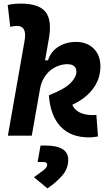

<svg xmlns="http://www.w3.org/2000/svg" viewBox="-20 -763 626 1080"><path d="M480.5 9.8Q377.9 9.8 320.6 -51.3Q263.2 -112.3 254.9 -227.1Q343.8 -261.7 376.7 -295.7Q409.7 -329.6 409.7 -358.9Q409.7 -401.9 358.4 -401.9Q335.9 -401.9 311.5 -393.8Q287.1 -385.7 265.1 -368.4Q243.2 -351.1 227.1 -324.5Q210.9 -297.9 204.6 -260.3L226.1 -423.8H250Q259.3 -455.1 281.7 -478.3Q304.2 -501.5 336.4 -514.4Q368.7 -527.3 407.2 -527.3Q469.7 -527.3 507.3 -489.5Q544.9 -451.7 544.9 -389.2Q544.9 -315.4 497.6 -256.6Q450.2 -197.8 364.3 -164.1L374 -253.4Q373 -177.2 405.3 -146.5Q437.5 -115.7 502 -115.7Q509.3 -115.7 513.2 -116Q517.1 -116.2 522 -116.7L531.2 4.4Q520 6.3 508.1 8.1Q496.1 9.8 480.5 9.8ZM24.4 0 117.7 -530.8Q126 -575.7 115 -596.4Q104 -617.2 76.2 -617.2Q66.9 -617.2 57.1 -616Q47.4 -614.7 37.6 -611.8L23.4 -734.9Q42 -739.3 60.5 -741Q79.1 -742.7 97.7 -742.7Q198.7 -742.7 236.1 -695.8Q273.4 -648.9 254.9 -545.4L158.7 0ZM247.1 296.9 170.9 233.9Q201.2 212.4 223.4 195.6Q245.6 178.7 245.6 163.6Q245.6 148.4 223.1 148.4H191.4L208 55.7H234.9Q363.8 55.7 363.8 135.7Q363.8 186 329.6 224.9Q295.4 263.7 247.1 296.9Z"/></svg>

Font: Cascadia Mono NF
Style: Italic
Weight: 400
Italic angle: -10°
Monospace: yes
Designer: Aaron Bell
Foundry: Saja Typeworks
Version: Version 2404.023